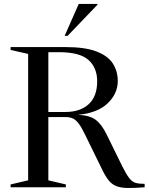

<svg xmlns="http://www.w3.org/2000/svg" viewBox="-20 -955 758 979"><path d="M34 -700.5V-715H314Q414 -715 472.2 -692.5Q530.5 -670 555.5 -631Q580.5 -592 580.5 -541.5Q580.5 -478 529.2 -428.5Q478 -379 377.5 -369.5Q437.5 -367 468 -344Q498.5 -321 524 -269L602.5 -109Q623.5 -66.5 638.8 -47Q654 -27.5 671.8 -22.5Q689.5 -17.5 717.5 -17.5V0Q665.5 4 631.2 3.5Q597 3 574.5 -5.5Q552 -14 536 -33Q520 -52 504 -84L415 -266Q397 -303.5 382.5 -323.2Q368 -343 352.5 -350.5Q337 -358 314.5 -358H226.5V-35.5L316 -14.5V0H34V-14.5L123.5 -35.5V-680ZM313 -384Q389 -384 432.2 -423.8Q475.5 -463.5 475.5 -540.5Q475.5 -609.5 431.2 -649.2Q387 -689 279.5 -689H226.5V-384ZM309.5 -772 381.5 -935H477V-931L324.5 -772Z"/></svg>

Font: Newsreader 72pt
Style: Regular
Weight: 400
Designer: Hugues Gentile
Foundry: Production Type
Version: Version 1.003; ttfautohint (v1.8.3)